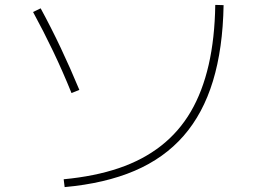

<svg xmlns="http://www.w3.org/2000/svg" viewBox="-20 -761 1040 784"><path d="M240 -29Q367 -41 465.5 -74.5Q564 -108 637.5 -165.5Q711 -223 759 -305Q807 -387 832 -496Q857 -605 859 -741L893 -740Q890 -563 849.5 -430Q809 -297 729.5 -206Q650 -115 529.5 -63.5Q409 -12 244 3ZM272 -381Q236 -470 197 -551.5Q158 -633 115 -712L146 -727Q189 -648 228 -565.5Q267 -483 304 -394Z"/></svg>

Font: M PLUS 1 Thin ExtraLight
Style: Regular
Weight: 250
Version: Version 1.001